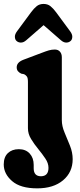

<svg xmlns="http://www.w3.org/2000/svg" viewBox="-60 -748 416 1000"><path d="M262 -122Q262 -91.5 276.2 -57.8Q290.5 -24 304.5 11Q318.5 46 318.5 81Q318.5 149 268.5 191Q218.5 233 134 233Q46.5 233 3 195.2Q-40.5 157.5 -40.5 108.5Q-40.5 70 -19 49.5Q2.5 29 38 29Q74 29 94.8 51.8Q115.5 74.5 115.5 111V128.5Q115.5 170 153.5 170Q192.5 169.5 192.5 126Q192.5 102 176.2 77.8Q160 53.5 139 28Q118 2.5 101.8 -24.2Q85.5 -51 85.5 -80V-321.5Q85.5 -342 80 -349.5Q74.5 -357 65.5 -361.5L50.5 -364.5Q40 -369.5 33.5 -377.2Q27 -385 27 -397.5Q27 -423.5 62.5 -437L158 -473Q180 -481.5 194.8 -485.8Q209.5 -490 225.5 -490Q242.5 -490 252.2 -479Q262 -468 262 -450ZM76.8 -538.5Q62.6 -526 48.5 -526.2Q34.5 -526.5 25.3 -535.5Q18 -542.5 17.5 -556Q17 -569.5 29 -585.5L101.7 -684Q116.9 -704.5 131.3 -716Q145.8 -727.5 167 -727.5Q188.2 -727.5 202.6 -716Q217.1 -704.5 232.3 -684L305 -585.5Q317 -569.5 316.5 -556Q316 -542.5 308.7 -535.5Q299.5 -526.5 285.4 -526.2Q271.4 -526 257.2 -538.5L167 -617Z"/></svg>

Font: Fraunces 9pt SuperSoft
Style: Bold
Weight: 700
Version: Version 1.000;[b76b70a41]